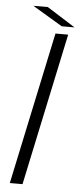

<svg xmlns="http://www.w3.org/2000/svg" viewBox="-59 -894 388 926"><g transform="rotate(5 135.5 -431.0)"><path d="M25.5 0 182 -737.5H243.5L87 0ZM271 -775H209L64 -861.5H134Z"/></g></svg>

Font: Epilogue Light
Style: Italic
Weight: 300
Italic angle: -12°
Designer: Tyler Finck
Foundry: Etcetera Type Co
Version: Version 2.111; ttfautohint (v1.8.3)